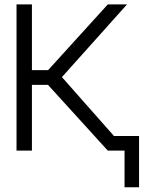

<svg xmlns="http://www.w3.org/2000/svg" viewBox="-20 -670 657 854"><path d="M53.5 -650.5H122V-358H194L459.5 -650.5H545L255.5 -327L487 -65H598.5V163H534V0H459.5L193.5 -292.5H122V0H53.5Z"/></svg>

Font: Overused Grotesk Book
Style: Regular
Weight: 375
Version: Version 0.004